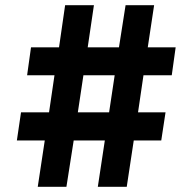

<svg xmlns="http://www.w3.org/2000/svg" viewBox="-20 -720 742 740"><path d="M125.5 0 152.5 -178.5H45L61 -287H169L190 -430H84.5L99.5 -537.5H207.5L231 -700H342L318 -537.5H438.5L464 -700H574L549.5 -537.5H657L642 -430H533L512 -287H618L601.5 -178.5H495.5L468.5 0H357L384 -178.5H264L236 0ZM280 -287H400.5L422 -430H301.5Z"/></svg>

Font: Overpass
Style: Bold
Weight: 700
Designer: Delve Withrington, Dave Bailey, Thomas Jockin
Foundry: Delve Fonts LLC
Version: Version 4.000; ttfautohint (v1.8.3)